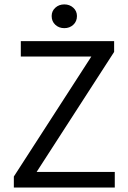

<svg xmlns="http://www.w3.org/2000/svg" viewBox="-20 -840 574 860"><path d="M389.2 -586.9H73.2V-655.8H491.2V-607.4L144 -69.8H494.1V0H42V-49.3ZM268.1 -820.3Q292 -820.3 308.3 -805.4Q324.7 -790.5 324.7 -768.1Q324.7 -744.1 308.3 -729Q292 -713.9 268.1 -713.9Q244.1 -713.9 227.8 -729Q211.4 -744.1 211.4 -768.1Q211.4 -790.5 227.8 -805.4Q244.1 -820.3 268.1 -820.3Z"/></svg>

Font: Varta
Style: Regular
Weight: 400
Designer: Joana Correia, Viktoriya Grabowska, Eben Sorkin
Foundry: Sorkin Type
Version: Version 1.002; ttfautohint (v1.3) -l 8 -r 24 -G 200 -x 12 -H